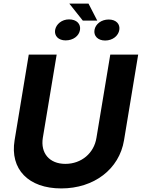

<svg xmlns="http://www.w3.org/2000/svg" viewBox="-20 -1028 781 1058"><path d="M467.7 -1008.2H361.9L436.4 -914.4H516ZM283.7 -862.9C278.4 -830.3 301.8 -805.4 341.6 -805.4C383.5 -805.4 415.5 -829.9 420.8 -862.9C426.1 -895.2 403.1 -921.2 360.4 -921.2C321 -921.2 289.4 -895.2 283.7 -862.9ZM500.7 -862.9C495 -829.9 519.5 -804.7 559.3 -804.7C601.9 -804.7 632.1 -831.3 637.4 -862.9C642.8 -894.5 620.7 -920.5 578.8 -920.5C538.7 -920.5 506 -895.6 500.7 -862.9ZM587.7 -727.3 511.4 -268.1C498.2 -185 429.7 -125 340.2 -125C251.4 -125 202.8 -185 215.9 -268.1L292.3 -727.3H138.5L60.4 -255C34.1 -95.9 136.4 10.3 317.5 10.3C498.2 10.3 637.1 -95.9 663.4 -255L741.5 -727.3Z"/></svg>

Font: TID UI
Style: Bold Italic
Weight: 700
Italic angle: -9.39999°
Designer: The TID Project Authors
Foundry: Bakken & Bæck
Version: Version 1.001;hotconv 1.0.109;makeotfexe 2.5.65596